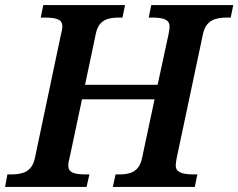

<svg xmlns="http://www.w3.org/2000/svg" viewBox="-42 -734 936 754"><path d="M-22 0H298L309 -49H296C249 -49 226 -56 226 -85C226 -91 228 -103 231 -113L280 -344H565L516 -114C505 -57 466 -49 425 -49H412L401 0H723L733 -49H720C669 -49 648 -59 648 -85C648 -91 650 -103 652 -114L755 -600C767 -657 807 -665 851 -665H864L874 -714H552L542 -665H555C603 -665 624 -656 624 -629C624 -624 622 -611 620 -600L577 -401H292L334 -600C345 -657 383 -665 426 -665H439L449 -714H128L118 -665H131C183 -665 203 -657 203 -629C203 -625 201 -611 197 -597L95 -113C83 -57 44 -49 0 -49H-13Z"/></svg>

Font: Noto Serif SemiBold
Style: Italic
Weight: 600
Italic angle: -12°
Designer: Monotype Design Team
Foundry: Monotype Imaging Inc.
Version: Version 2.014